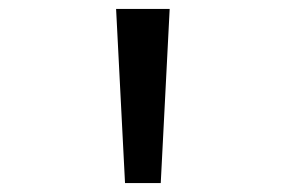

<svg xmlns="http://www.w3.org/2000/svg" viewBox="-20 -868 640 430"><path d="M240 -848H360L340 -458H260Z"/></svg>

Font: Martian Mono Condensed
Style: Regular
Weight: 400
Width: 3
Designer: Roman Shamin
Foundry: Evil Martians
Version: Version 1.000